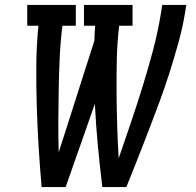

<svg xmlns="http://www.w3.org/2000/svg" viewBox="-20 -755 790 775"><path d="M148 0Q141 -80 136 -161Q131 -242 128.5 -323.5Q126 -405 126.5 -486.5Q127 -568 135 -651H90V-735H286V-651H232Q224 -587 221 -522.5Q218 -458 217 -394.5Q216 -331 215.5 -267.5Q215 -204 217 -140L361 -591Q361 -606 362 -621Q363 -636 364 -651H319V-735H515V-651H461Q453 -583 451.5 -516Q450 -449 450.5 -382Q451 -315 453 -248.5Q455 -182 459 -116Q484 -188 508.5 -260.5Q533 -333 555.5 -405.5Q578 -478 597.5 -551.5Q617 -625 629 -698L635 -735H732L726 -698Q716 -639 699.5 -580Q683 -521 664.5 -462.5Q646 -404 624.5 -346Q603 -288 581 -230.5Q559 -173 536 -115Q513 -57 490 0H393Q383 -83 375 -167Q367 -251 363 -336L245 0Z"/></svg>

Font: Iosevka Etoile Medium
Style: Italic
Weight: 500
Italic angle: -9°
Designer: Belleve Invis
Foundry: Belleve Invis
Version: Version 22.1.2; ttfautohint (v1.8.4)